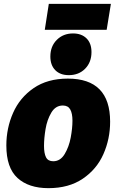

<svg xmlns="http://www.w3.org/2000/svg" viewBox="-20 -964 605 999"><path d="M553 -331Q553 -241 518 -162Q483 -83 410.5 -34Q338 15 232 15Q129 15 71 -38Q13 -91 13 -207Q13 -297 48 -376.5Q83 -456 155 -505.5Q227 -555 333 -555Q553 -555 553 -331ZM209 -205Q209 -166 219.5 -145.5Q230 -125 257 -125Q294 -125 316.5 -162.5Q339 -200 348 -248.5Q357 -297 357 -336Q357 -374 345.5 -394.5Q334 -415 307 -415Q269 -415 247 -378Q225 -341 217 -292.5Q209 -244 209 -205ZM234 -944H557L535 -809H213ZM242 -670Q242 -723 275.5 -756.5Q309 -790 360 -790Q404 -790 430 -764.5Q456 -739 456 -693Q456 -640 423 -606.5Q390 -573 338 -573Q293 -573 267.5 -599Q242 -625 242 -670Z"/></svg>

Font: Bitter Pro Black
Style: Italic
Weight: 900
Italic angle: -9°
Designer: Sol Matas, and Bitter project Authors
Foundry: Sol Matas
Version: Version 1.010